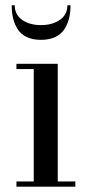

<svg xmlns="http://www.w3.org/2000/svg" viewBox="-20 -699 343 719"><path d="M35.2 -679.2Q35.2 -644 63 -624.5Q90.8 -605 133.3 -605Q175.8 -605 204.1 -624.5Q232.4 -644 232.4 -679.2H244.1Q244.1 -654.3 239.3 -633.1Q234.4 -611.8 222.7 -592Q210.9 -572.3 188.2 -561Q165.5 -549.8 133.3 -549.8Q101.1 -549.8 78.6 -561Q56.2 -572.3 44.7 -592Q33.2 -611.8 28.6 -632.8Q23.9 -653.8 23.9 -679.2ZM41.5 -19.5H106.4V-440.4H41.5V-460H196.3V-19.5H262.2V0H41.5Z"/></svg>

Font: Bodoni* 11pt
Style: Regular
Weight: 400
Version: Version 2.3